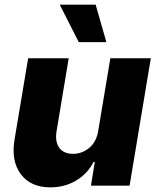

<svg xmlns="http://www.w3.org/2000/svg" viewBox="-20 -795 676 822"><path d="M400.6 -235.4 452.4 -545.5H625.7L534.8 0H369.3L386 -101.6H380.3Q355.1 -51.5 306.1 -22.2Q257.1 7.1 195.7 7.1Q111.5 7.1 69.2 -49.2Q27 -105.5 42.3 -197.8L100.5 -545.5H274.1L221.9 -231.9Q215.2 -187.5 234 -161.9Q252.8 -136.4 292.6 -136.4Q331.3 -136.4 362.2 -162.1Q393.1 -187.9 400.6 -235.4ZM435.4 -614.7H317.1L235.8 -774.9H389.6Z"/></svg>

Font: Inter UI Extra Bold
Style: Italic
Weight: 800
Italic angle: 9.39999°
Designer: Rasmus Andersson
Foundry: rsms
Version: 3.2;8d6f07862